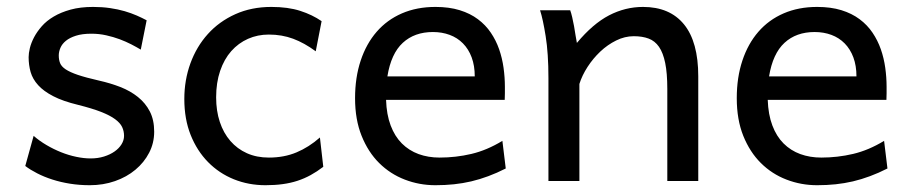

<svg xmlns="http://www.w3.org/2000/svg" viewBox="-20 -528 2657 560"><path d="M390.6 -383.3Q378.4 -390.6 362.8 -398.7Q347.2 -406.7 328.9 -413.6Q310.5 -420.4 289.8 -425Q269 -429.7 246.6 -429.7Q219.7 -429.7 201.4 -423.8Q183.1 -418 172.1 -408.9Q161.1 -399.9 156.2 -388.4Q151.4 -377 151.4 -366.2Q151.4 -353.5 155.3 -343.8Q159.2 -334 171.6 -325.7Q184.1 -317.4 207 -309.6Q230 -301.8 268.6 -293Q301.8 -285.6 331.1 -274.2Q360.4 -262.7 382.3 -245.1Q404.3 -227.5 417 -202.9Q429.7 -178.2 429.7 -144Q429.7 -110.8 415 -82.5Q400.4 -54.2 375 -33Q349.6 -11.7 315.4 0.2Q281.2 12.2 241.7 12.2Q211.9 12.2 184.3 7.8Q156.7 3.4 132.6 -4.4Q108.4 -12.2 88.4 -22.5Q68.4 -32.7 53.7 -43.9L78.1 -131.8Q94.7 -117.2 115.5 -105Q136.2 -92.8 158.2 -84Q180.2 -75.2 202.4 -70.6Q224.6 -65.9 244.1 -65.9Q265.6 -65.9 283.4 -71.5Q301.3 -77.1 314.2 -86.2Q327.1 -95.2 334.5 -107.2Q341.8 -119.1 341.8 -131.8Q341.8 -145.5 336.2 -157.5Q330.6 -169.4 315.7 -180.4Q300.8 -191.4 274.7 -201.7Q248.5 -211.9 207.5 -222.2Q163.1 -232.9 135 -247.6Q106.9 -262.2 91.1 -279.8Q75.2 -297.4 69.3 -317.9Q63.5 -338.4 63.5 -361.3Q63.5 -372.6 67.1 -387.7Q70.8 -402.8 79.3 -419.2Q87.9 -435.5 101.8 -451.4Q115.7 -467.3 136.7 -479.7Q157.7 -492.2 186 -500Q214.4 -507.8 251.5 -507.8Q277.8 -507.8 301 -504.4Q324.2 -501 343.5 -495.4Q362.8 -489.7 378.9 -482.7Q395 -475.6 407.7 -468.8Z M922.9 -41.5Q904.3 -27.3 886 -17.3Q867.7 -7.3 847.7 -0.7Q827.6 5.9 804.7 9Q781.7 12.2 754.4 12.2Q705.1 12.2 662.1 -5.1Q619.1 -22.5 586.9 -55.2Q554.7 -87.9 536.1 -134.3Q517.6 -180.7 517.6 -239.3Q517.6 -294.4 535.4 -343.3Q553.2 -392.1 586.2 -428.7Q619.1 -465.3 666.3 -486.6Q713.4 -507.8 771.5 -507.8Q820.3 -507.8 855.7 -496.3Q891.1 -484.9 918 -466.3L900.9 -378.4Q867.7 -402.8 835 -415Q802.2 -427.2 764.2 -427.2Q731.4 -427.2 703.4 -414.8Q675.3 -402.3 654.5 -378.9Q633.8 -355.5 622.1 -321.3Q610.4 -287.1 610.4 -244.1Q610.4 -204.6 621.1 -172.4Q631.8 -140.1 651.9 -116.9Q671.9 -93.8 700.2 -81.1Q728.5 -68.4 764.2 -68.4Q808.6 -68.4 844.7 -83.5Q880.9 -98.6 913.1 -127Z M1106 -236.8Q1107.4 -193.8 1119.4 -162.1Q1131.3 -130.4 1152.1 -109.6Q1172.9 -88.9 1200.9 -78.6Q1229 -68.4 1262.2 -68.4Q1309.6 -68.4 1355 -79.1Q1400.4 -89.8 1445.3 -117.2L1455.1 -36.6Q1429.2 -23.4 1404.3 -14.2Q1379.4 -4.9 1354.5 1Q1329.6 6.8 1304 9.5Q1278.3 12.2 1250 12.2Q1203.1 12.2 1160.6 -4.2Q1118.2 -20.5 1085.9 -52.5Q1053.7 -84.5 1034.7 -131.8Q1015.6 -179.2 1015.6 -241.7Q1015.6 -302.2 1032 -351.3Q1048.3 -400.4 1078.6 -435.3Q1108.9 -470.2 1152.3 -489Q1195.8 -507.8 1250 -507.8Q1290 -507.8 1320.8 -498.3Q1351.6 -488.8 1374 -471.9Q1396.5 -455.1 1411.6 -432.6Q1426.8 -410.2 1435.8 -384.3Q1444.8 -358.4 1448.7 -330.3Q1452.6 -302.2 1452.6 -274.9V-255.9Q1452.6 -243.7 1452.1 -236.8ZM1242.7 -434.6Q1189 -434.6 1154.8 -403.1Q1120.6 -371.6 1109.9 -305.2H1364.7Q1364.7 -336.4 1355.7 -360.6Q1346.7 -384.8 1330.3 -401.4Q1314 -418 1291.5 -426.3Q1269 -434.6 1242.7 -434.6Z M1926.3 0V-268.6Q1926.3 -314.5 1920.2 -344.2Q1914.1 -374 1902.1 -391.4Q1890.1 -408.7 1871.8 -415.5Q1853.5 -422.4 1828.6 -422.4Q1802.2 -422.4 1777.1 -409.9Q1752 -397.5 1731 -377.7Q1710 -357.9 1693.8 -333Q1677.7 -308.1 1669.9 -283.2V0H1579.6V-300.3Q1579.6 -372.6 1571.5 -422.6Q1563.5 -472.7 1555.2 -498H1643.1Q1646 -490.2 1648.9 -477.8Q1651.9 -465.3 1654.3 -451.7Q1656.7 -438 1658.7 -424.8L1662.6 -402.8Q1709 -458.5 1756.3 -483.2Q1803.7 -507.8 1855.5 -507.8Q1933.6 -507.8 1975.1 -456.8Q2016.6 -405.8 2016.6 -305.2V0Z M2219.2 -236.8Q2220.7 -193.8 2232.7 -162.1Q2244.6 -130.4 2265.4 -109.6Q2286.1 -88.9 2314.2 -78.6Q2342.3 -68.4 2375.5 -68.4Q2422.9 -68.4 2468.3 -79.1Q2513.7 -89.8 2558.6 -117.2L2568.4 -36.6Q2542.5 -23.4 2517.6 -14.2Q2492.7 -4.9 2467.8 1Q2442.9 6.8 2417.2 9.5Q2391.6 12.2 2363.3 12.2Q2316.4 12.2 2273.9 -4.2Q2231.4 -20.5 2199.2 -52.5Q2167 -84.5 2147.9 -131.8Q2128.9 -179.2 2128.9 -241.7Q2128.9 -302.2 2145.3 -351.3Q2161.6 -400.4 2191.9 -435.3Q2222.2 -470.2 2265.6 -489Q2309.1 -507.8 2363.3 -507.8Q2403.3 -507.8 2434.1 -498.3Q2464.8 -488.8 2487.3 -471.9Q2509.8 -455.1 2524.9 -432.6Q2540 -410.2 2549.1 -384.3Q2558.1 -358.4 2562 -330.3Q2565.9 -302.2 2565.9 -274.9V-255.9Q2565.9 -243.7 2565.4 -236.8ZM2356 -434.6Q2302.2 -434.6 2268.1 -403.1Q2233.9 -371.6 2223.1 -305.2H2478Q2478 -336.4 2469 -360.6Q2460 -384.8 2443.6 -401.4Q2427.2 -418 2404.8 -426.3Q2382.3 -434.6 2356 -434.6Z"/></svg>

Font: Andika Compact
Style: Regular
Weight: 400
Designer: Victor Gaultney, Annie Olsen, Julie Remington, Don Collingsworth, Eric Hays, Becca Hirsbrunner
Foundry: SIL International
Version: Version 5.000 ; LnSpcTght